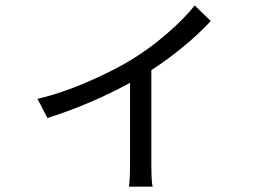

<svg xmlns="http://www.w3.org/2000/svg" viewBox="-20 -618 1017 713"><path d="M119.1 -251Q208 -271.5 305.7 -314Q403.3 -356.4 471.7 -398.4Q538.1 -439.5 601.1 -494.1Q664.1 -548.8 703.1 -597.7L762.7 -540Q672.9 -443.4 542 -357.4V-8.8Q542 56.6 546.9 75.2H459Q462.9 45.9 462.9 -8.8V-310.5Q318.4 -231.4 156.2 -179.7Z"/></svg>

Font: Min Sans
Style: Regular
Weight: 400
Designer: Jinseong-Kim, NotoSansCJK, Nunito
Foundry: Jinseong-Kim
Version: Version 1.400;Glyphs 3.1.2 (3151)